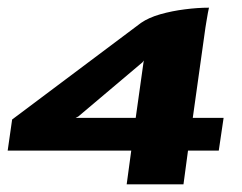

<svg xmlns="http://www.w3.org/2000/svg" viewBox="-22 -480 629 500"><path d="M307.9 0 319.8 -87.8H-2L9.6 -168.8L345.2 -420.4Q365.2 -434.2 395.6 -442.9Q426 -451.5 459.4 -455.7Q492.9 -460 522.2 -460Q521.5 -458.3 519.4 -446.5Q517.4 -434.6 515.4 -423.1Q513.3 -411.6 513 -408.3L480 -173H560.3L547.7 -87.8H467.6L455.8 0ZM174.8 -173H331.4L352.4 -322.5L349.1 -317.8L181.9 -176.6Z"/></svg>

Font: Genos Thin
Style: Italic
Weight: 100
Italic angle: -8°
Designer: Robert E. Leuschke
Foundry: Robert E. Leuschke
Version: Version 1.010